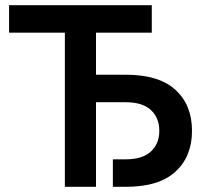

<svg xmlns="http://www.w3.org/2000/svg" viewBox="-20 -720 780 740"><path d="M15 -700H565V-594H350V-432H465Q593 -432 656.5 -373.5Q720 -315 720 -216Q720 -117 656.5 -58.5Q593 0 465 0H415V-106H465Q529 -106 561.5 -136Q594 -166 594 -216Q594 -266 561.5 -296Q529 -326 465 -326H350V0H230V-594H15Z"/></svg>

Font: PT Root UI Web Bold
Style: Regular
Weight: 700
Designer: Vitaly Kuzmin
Foundry: ParaType Ltd.
Version: Version 1.000W